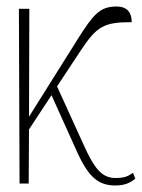

<svg xmlns="http://www.w3.org/2000/svg" viewBox="-20 -563 435 589"><path d="M40 0H68L69 -166L138 -271L216 -98C252 -18 283 6 334 6C360 6 379 -1 395 -15L388 -33C373 -22 361 -17 335 -17C294 -17 271 -42 236 -120L155 -298L227 -407C277 -483 299 -495 384 -495C384 -522 373 -543 337 -543C286 -543 266 -518 219 -444L69 -205L70 -536H38Z"/></svg>

Font: Noto Serif ExtraCondensed Thin
Style: Regular
Weight: 100
Width: 2
Designer: Monotype Design Team
Foundry: Monotype Imaging Inc.
Version: Version 2.013